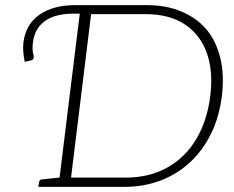

<svg xmlns="http://www.w3.org/2000/svg" viewBox="-20 -726 908 746"><path d="M207 0 294 -706H551Q626 -706 684.5 -681.5Q743 -657 782 -612Q820 -566 836 -500.5Q852 -435 842 -353Q832 -271 799.5 -205.5Q767 -140 718 -95Q668 -49 603.5 -24.5Q539 0 464 0ZM256 -36H469Q560 -36 630 -75Q700 -114 742.5 -185.5Q785 -257 797 -353Q809 -450 783 -521.5Q757 -593 697 -632Q637 -671 547 -671H334ZM129 0 132 -18Q132 -23 135.5 -26Q139 -29 143 -29L220 -37L221 0ZM76 -486Q72 -506 70.5 -524Q69 -542 71 -561Q80 -632 133.5 -669Q187 -706 271 -706H294L290 -673H267Q193 -673 153.5 -643.5Q114 -614 108 -561Q106 -548 106.5 -534.5Q107 -521 111 -509Q112 -502 109.5 -497.5Q107 -493 100 -491Z"/></svg>

Font: Aleo ExtraLight
Style: Italic
Weight: 250
Italic angle: -7°
Designer: Alessio Laiso
Foundry: Alessio Laiso
Version: Version 2.001;gftools[0.9.29]